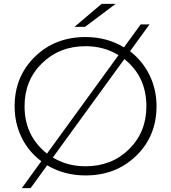

<svg xmlns="http://www.w3.org/2000/svg" viewBox="-20 -895 878 985"><path d="M573 -875 416 -757H362L501 -875ZM647 -632Q711 -583 747 -510Q783 -437 783 -350Q783 -197 679 -96Q575 5 419 5Q310 5 222 -47L137 70H92L192 -68Q127 -116 91 -189.5Q55 -263 55 -350Q55 -502 158.5 -603.5Q262 -705 419 -705Q529 -705 616 -652L702 -770H747ZM106 -350Q106 -198 221 -107L588 -612Q514 -658 419 -658Q285 -658 195.5 -570.5Q106 -483 106 -350ZM419 -42Q553 -42 642 -129.5Q731 -217 731 -350Q731 -502 618 -592L251 -87Q325 -42 419 -42Z"/></svg>

Font: mBank Light
Style: Regular
Weight: 300
Designer: Julieta Ulanovsky
Foundry: Julieta Ulanovsky
Version: Version 7.200;PS 007.200;hotconv 1.0.88;makeotf.lib2.5.64775